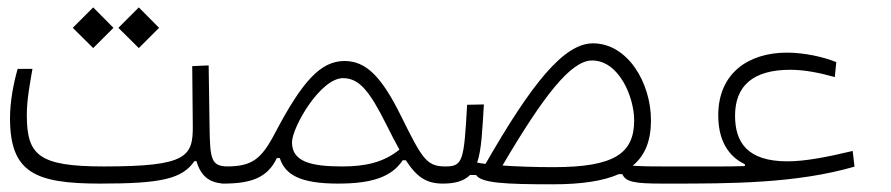

<svg xmlns="http://www.w3.org/2000/svg" viewBox="-20 -490 2384 514"><path d="M248.5 1.5C410.6 1.5 467.3 -10.7 500.5 -58.6H505.9C518.6 -15.6 543.5 1.5 585.9 1.5C597.2 1.5 604 -6.8 604 -23.9C604 -36.6 601.1 -44.4 591.8 -44.4C545.9 -44.4 542 -61 541 -152.8L538.6 -314.9L494.6 -313L496.1 -154.3C497.1 -70.3 480.5 -44.4 258.3 -44.4C82.5 -44.4 51.8 -74.7 51.8 -182.6C51.8 -222.7 59.6 -263.7 66.9 -305.7H27.3C16.6 -268.6 6.8 -219.2 6.8 -173.8C6.8 -27.8 73.7 1.5 248.5 1.5ZM229.5 -361.3 283.7 -415.5 229.5 -470.2 174.8 -415.5ZM351.6 -361.3 405.8 -415.5 351.6 -470.2 296.9 -415.5Z M577.1 1.5C650.9 1.5 695.8 -13.2 721.2 -66.9H729C743.2 -21.5 785.2 1.5 884.8 1.5C973.1 1.5 1027.8 -15.1 1058.1 -61H1066.4C1096.2 -15.1 1122.1 1.5 1166 1.5C1189.5 1.5 1198.7 -3.4 1198.7 -20C1198.7 -35.2 1191.9 -44.4 1171.9 -44.4C1120.6 -44.4 1109.4 -67.4 1052.7 -181.2C1001 -285.6 959.5 -326.7 902.3 -326.7C838.9 -326.7 789.6 -273.4 716.3 -133.8C679.2 -63 654.3 -44.4 585.9 -44.4C564.5 -44.4 559.6 -33.2 559.6 -19.5C559.6 -5.4 564.5 1.5 577.1 1.5ZM1049.3 -89.4C1006.8 -55.2 958.5 -44.4 896 -44.4C810.1 -44.4 761.7 -58.1 761.7 -108.9C761.7 -148.9 837.4 -280.8 898.4 -280.8C942.9 -280.8 970.7 -243.2 1013.7 -157.7C1026.9 -131.3 1038.6 -108.4 1049.3 -89.4Z M1752.4 1.5C1782.2 1.5 1789.6 -7.3 1789.6 -22.5C1789.6 -38.1 1783.7 -44.4 1757.8 -44.4C1726.6 -44.4 1705.6 -44.4 1673.8 -46.4C1707.5 -74.2 1722.7 -114.3 1722.7 -168C1722.7 -268.6 1660.2 -374 1567.4 -374C1489.3 -374 1402.8 -265.6 1279.8 -51.3C1271.5 -52.2 1264.2 -53.2 1257.3 -54.7C1269.5 -89.8 1271 -141.6 1275.4 -210.4L1230.5 -209.5C1222.2 -58.6 1219.2 -44.4 1171.9 -44.4L1166 1.5C1200.2 1.5 1223.1 -6.3 1238.3 -21.5H1254.4C1269 0 1330.1 3.4 1460 3.4C1536.6 3.4 1595.2 -5.4 1636.7 -23.9H1646C1654.8 -3.4 1676.3 1.5 1752.4 1.5ZM1325.2 -46.9C1434.6 -232.9 1508.3 -328.1 1564.9 -328.1C1637.7 -328.1 1677.7 -229.5 1677.7 -168C1677.7 -79.6 1625.5 -42.5 1461.4 -42.5C1407.2 -42.5 1361.8 -44.4 1325.2 -46.9Z M1749.5 1.5C1757.3 1.5 1765.1 1.5 1772.9 1.5C1934.6 1.5 2110.8 1.5 2267.6 -43.9L2262.7 -85.9C2191.4 -68.8 2134.3 -58.1 2087.9 -58.1C1980 -58.1 1947.8 -109.9 1947.8 -180.2C1947.8 -261.2 1997.1 -303.2 2095.7 -303.2C2135.7 -303.2 2176.3 -294.4 2214.8 -283.7L2218.8 -323.7C2184.1 -337.9 2132.3 -349.1 2086.9 -349.1C1983.4 -349.1 1902.8 -293.9 1902.8 -181.2C1902.8 -97.7 1944.3 -64.5 1974.1 -50.3V-45.4C1929.2 -43.9 1879.9 -44.4 1817.9 -44.4C1799.3 -44.4 1779.3 -44.4 1757.8 -44.4Z"/></svg>

Font: Cascadia Mono PL ExtraLight
Style: Regular
Weight: 200
Monospace: yes
Designer: Aaron Bell
Foundry: Saja Typeworks
Version: Version 2404.023